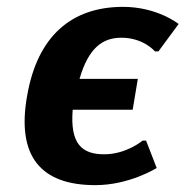

<svg xmlns="http://www.w3.org/2000/svg" viewBox="-20 -530 541 560"><path d="M382 -300H212C238 -390 279 -420 334 -420C399 -420 432 -380 432 -380H442L501 -460C501 -460 439 -510 339 -510C189 -510 89 -425 59 -250C28 -75 98 10 258 10C358 10 437 -40 437 -40L406 -120H396C396 -120 349 -80 284 -80C219 -80 184 -110 192 -210H367Z"/></svg>

Font: Scada
Style: Bold Italic
Weight: 700
Designer: Jovanny Lemonad
Foundry: Jovanny Lemonad
Version: Version 3.005